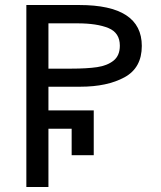

<svg xmlns="http://www.w3.org/2000/svg" viewBox="-20 -745 640 765"><path d="M85 -725H296Q545 -725 545 -562Q545 -474.5 476 -437Q407 -399.5 300 -399.5H173V-305H353.5V-126.5H265.5V-232H173V0H85ZM457.5 -563Q457.5 -614.5 412 -633.2Q366.5 -652 288 -652H173V-471.5H263Q326.5 -471.5 367 -477.5Q407.5 -483.5 432.5 -503.5Q457.5 -523.5 457.5 -563Z"/></svg>

Font: JuliaMono
Style: Regular
Weight: 400
Monospace: yes
Designer: cormullion
Foundry: corm
Version: Version 0.055; ttfautohint (v1.8.4)